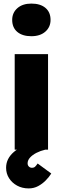

<svg xmlns="http://www.w3.org/2000/svg" viewBox="-20 -835 350 1071"><path d="M62 0V-533H248V0ZM48 -724Q48 -764 77 -789.5Q106 -815 155 -815Q205 -815 233.5 -791Q262 -767 262 -724Q262 -684 233 -658.5Q204 -633 155 -633Q105 -633 76.5 -657Q48 -681 48 -724ZM14 101Q14 75 25 53Q36 31 57.5 12.5Q79 -6 112 -21.5Q145 -37 190 -48L232 0Q206 6 183.5 17.5Q161 29 147.5 44Q134 59 134 76Q134 87 141 94Q148 101 159 101Q169 101 175.5 95Q182 89 190 77L266 133Q254 152 235.5 171Q217 190 193 203Q169 216 140 216Q104 216 75.5 200.5Q47 185 30.5 159Q14 133 14 101Z"/></svg>

Font: Mach ExtraBold
Style: Regular
Weight: 800
Version: Version 1.002